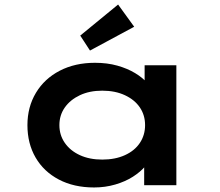

<svg xmlns="http://www.w3.org/2000/svg" viewBox="-20 -817 972 847"><path d="M395 10Q306 10 239.5 -25Q173 -60 137 -122Q101 -184 101 -265Q101 -345 138.5 -407.5Q176 -470 243.5 -505Q311 -540 399 -540Q453 -540 497.5 -527.5Q542 -515 576 -494.5Q610 -474 630 -450Q650 -426 654 -403L618 -400V-529H758V0H616V-143L645 -134Q642 -109 621 -84Q600 -59 566.5 -37.5Q533 -16 488.5 -3Q444 10 395 10ZM431 -113Q488 -113 531 -132.5Q574 -152 597 -186.5Q620 -221 620 -265Q620 -309 597 -343Q574 -377 531 -397Q488 -417 431 -417Q375 -417 332.5 -397Q290 -377 266 -343Q242 -309 242 -265Q242 -221 266 -186.5Q290 -152 332.5 -132.5Q375 -113 431 -113ZM377 -594 334 -660 501 -797 572 -699Z"/></svg>

Font: Lexend Tera SemiBold
Style: Regular
Weight: 600
Version: Version 1.007